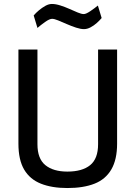

<svg xmlns="http://www.w3.org/2000/svg" viewBox="-20 -939 685 969"><path d="M320 10Q242 10 186.5 -12Q131 -34 102 -83Q73 -132 73 -214V-689H169V-211Q169 -138 209 -105.5Q249 -73 320 -73Q395 -73 435 -105.5Q475 -138 475 -211V-689H571V-214Q571 -134 542 -84Q513 -34 457 -12Q401 10 320 10ZM404 -792Q387 -792 364 -799.5Q341 -807 317 -817.5Q293 -828 273.5 -836Q254 -844 243 -844Q230 -844 207.5 -828Q185 -812 169 -798L150 -861Q161 -874 176.5 -887Q192 -900 209 -909.5Q226 -919 242 -919Q261 -919 284.5 -911.5Q308 -904 330.5 -894Q353 -884 372 -876Q391 -868 403 -868Q414 -868 435.5 -882.5Q457 -897 474 -911L493 -848Q483 -836 468.5 -823Q454 -810 437 -801Q420 -792 404 -792Z"/></svg>

Font: Cairo Play SemiBold
Style: Regular
Weight: 600
Designer: Mohamed Gaber, Accademia di Belle Arti di Urbino
Foundry: Kief Type Foundry, Accademia di Belle Arti di Urbino
Version: Version 3.130;gftools[0.9.24]